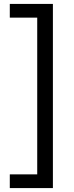

<svg xmlns="http://www.w3.org/2000/svg" viewBox="-20 -780 380 980"><path d="M30 110H170V-690H30V-760H250V180H30Z"/></svg>

Font: Oxanium
Style: Regular
Weight: 400
Designer: Severin Meyer
Version: Version 1.001